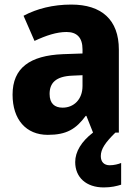

<svg xmlns="http://www.w3.org/2000/svg" viewBox="-20 -646 604 840"><path d="M421 37C421 6 441 -23 485 -66H500V-429C500 -560 424 -626 292 -626C212 -626 141 -608 83 -577L131 -467C182 -491 228 -506 271 -506C316 -506 341 -482 341 -430V-412L255 -409C111 -403 35 -349 35 -232C35 -123 94 -56 189 -56C271 -56 312 -81 355 -139H358L387 -66C336 -27 309 18 309 63C309 130 357 174 434 174C467 174 491 168 510 162V67C498 72 479 77 460 77C436 77 421 63 421 37ZM296 -315 341 -317V-270C341 -211 303 -175 254 -175C219 -175 197 -193 197 -235C197 -283 224 -312 296 -315Z"/></svg>

Font: Noto Sans Malayalam UI SemiCondensed ExtraBold
Style: Regular
Weight: 800
Width: 4
Designer: Jelle Bosma - Monotype Design Team
Foundry: Monotype Imaging Inc.
Version: Version 2.104